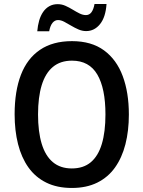

<svg xmlns="http://www.w3.org/2000/svg" viewBox="-20 -931 718 961"><path d="M625 -357.9Q625 -276.4 607.7 -208.7Q590.3 -141.1 555.4 -92.3Q520.5 -43.5 466.6 -16.8Q412.6 9.8 339.8 9.8Q265.6 9.8 211.4 -17.1Q157.2 -43.9 122.3 -93Q87.4 -142.1 70.3 -209.7Q53.2 -277.3 53.2 -358.9Q53.2 -474.6 84.7 -556.4Q116.2 -638.2 180.2 -681.6Q244.1 -725.1 340.3 -725.1Q437.5 -725.1 500.5 -679Q563.5 -632.8 594.2 -550.3Q625 -467.8 625 -357.9ZM170.4 -357.9Q170.4 -272 188.7 -211.4Q207 -150.9 244.6 -119.4Q282.2 -87.9 339.4 -87.9Q397.5 -87.9 434.6 -119.1Q471.7 -150.4 489.7 -210.7Q507.8 -271 507.8 -357.9Q507.8 -488.8 467 -558.1Q426.3 -627.4 340.3 -627.4Q282.2 -627.4 244.6 -595.9Q207 -564.5 188.7 -504.4Q170.4 -444.3 170.4 -357.9ZM166.5 -774.4Q168.9 -803.2 176 -827.9Q183.1 -852.5 195.8 -871.1Q208.5 -889.6 226.8 -899.9Q245.1 -910.2 268.6 -910.2Q289.1 -910.2 307.6 -901.9Q326.2 -893.6 343.8 -882.8Q361.3 -872.1 377.9 -863.8Q394.5 -855.5 410.2 -855.5Q427.2 -855.5 437.7 -869.6Q448.2 -883.8 453.1 -911.1H513.2Q508.8 -845.2 480.7 -810.3Q452.6 -775.4 411.1 -775.4Q391.6 -775.4 372.6 -783.7Q353.5 -792 335.7 -802.7Q317.9 -813.5 301.5 -822Q285.2 -830.6 270.5 -830.6Q254.4 -830.6 242.9 -816.7Q231.4 -802.7 226.1 -774.4Z"/></svg>

Font: Open Sans SemiCondensed SemiBold
Style: Regular
Weight: 600
Width: 4
Designer: Monotype Design Team
Foundry: Monotype Imaging Inc.
Version: Version 3.000